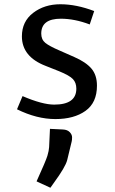

<svg xmlns="http://www.w3.org/2000/svg" viewBox="-20 -548 543 903"><path d="M436 -145Q436 -65 382 -26.5Q328 12 240.5 12Q153 12 60 -34L86 -96Q179 -56 235 -56Q339 -56 339 -131Q339 -159 323 -176Q307 -193 258 -213L195 -238Q83 -281 83 -377Q83 -447 136 -487.5Q189 -528 264 -528Q339 -528 423 -496L402 -433Q331 -460 266 -460Q174 -460 174 -390Q174 -362 193 -346.5Q212 -331 261 -310L329 -280Q384 -256 410 -225.5Q436 -195 436 -145ZM317 118 296 205Q288 237 234 311L217 335L152 305Q196 208 203 184.5Q210 161 211 144L215 58L276 61Q297 62 308 73.5Q319 85 319 98Q319 111 317 118Z"/></svg>

Font: Voces
Style: Regular
Weight: 400
Designer: Ana Paula Megda, Pablo Ugerman
Foundry: Ana Paula Megda, Pablo Ugerman
Version: Version 1.003